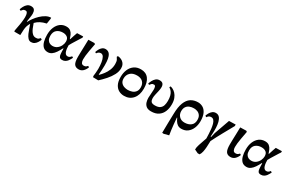

<svg xmlns="http://www.w3.org/2000/svg" viewBox="100 -1637 4474 3009"><g transform="rotate(30 2337.0 -132.0)"><path d="M197 0H89L86 -19L108 -138Q111 -151 114 -176Q117 -201 120 -228.5Q123 -256 123 -278Q123 -297 120 -319.5Q117 -342 107.5 -358.5Q98 -375 76 -375Q49 -375 34 -359.5Q19 -344 10 -332L-13 -345Q-5 -372 11.5 -403Q28 -434 54.5 -456Q81 -478 120 -478Q165 -478 182 -452Q199 -426 199 -386Q199 -373 197.5 -356.5Q196 -340 191.5 -312Q187 -284 180 -234H188Q204 -267 234 -308.5Q264 -350 304 -388.5Q344 -427 389.5 -452Q435 -477 481 -477V-452L467 -364Q406 -351 362 -328Q318 -305 284 -269Q294 -246 304.5 -214.5Q315 -183 331 -153.5Q347 -124 370.5 -104Q394 -84 428 -84Q461 -84 474.5 -95Q488 -106 501 -120L524 -105Q514 -76 497 -49Q480 -22 455 -5Q430 12 396 12Q363 12 339 -14.5Q315 -41 298 -80Q281 -119 268 -159.5Q255 -200 244 -228H242Q222 -194 213 -165Q204 -136 201.5 -98.5Q199 -61 197 0Z M702 18Q649 18 617.5 -12.5Q586 -43 572 -95.5Q558 -148 558 -215Q558 -293 583 -352Q608 -411 653 -444.5Q698 -478 759 -478Q808 -478 835.5 -454.5Q863 -431 877.5 -398Q892 -365 901 -335H907Q922 -383 932.5 -413.5Q943 -444 953 -471L1062 -474V-451L1039 -416Q992 -341 962.5 -293Q933 -245 933 -241Q933 -217 935.5 -189Q938 -161 945.5 -136.5Q953 -112 967 -96.5Q981 -81 1003 -81Q1027 -81 1041.5 -92Q1056 -103 1068 -119L1091 -105Q1086 -95 1076.5 -76Q1067 -57 1051.5 -37Q1036 -17 1013 -3Q990 11 958 11Q922 11 908 -11Q894 -33 893 -71Q891 -90 891 -110Q891 -130 890 -155H882Q858 -107 831.5 -67.5Q805 -28 773 -5Q741 18 702 18ZM717 -104Q765 -104 799 -130Q833 -156 851 -194Q869 -232 869 -268Q869 -322 837.5 -345Q806 -368 760 -368Q694 -368 652 -333Q610 -298 610 -227Q610 -180 626.5 -153Q643 -126 667.5 -115Q692 -104 717 -104Z M1254 9Q1200 9 1175 -27.5Q1150 -64 1150 -157Q1150 -192 1151.5 -244Q1153 -296 1155 -355.5Q1157 -415 1158 -470L1266 -473L1283 -461Q1267 -377 1257.5 -322.5Q1248 -268 1244 -231.5Q1240 -195 1240 -163Q1240 -130 1252.5 -105.5Q1265 -81 1297 -81Q1325 -81 1339 -92.5Q1353 -104 1361 -114L1383 -100Q1365 -52 1333 -21.5Q1301 9 1254 9Z M1610 4 1515 2 1510 -18Q1513 -45 1517 -79.5Q1521 -114 1521 -153Q1521 -212 1513 -265.5Q1505 -319 1486 -352.5Q1467 -386 1435 -386Q1395 -386 1368 -345L1347 -357Q1356 -385 1371 -413Q1386 -441 1410 -460Q1434 -479 1467 -479Q1489 -479 1509.5 -470Q1530 -461 1546.5 -437Q1563 -413 1572 -368Q1581 -323 1581 -251Q1581 -208 1578 -163.5Q1575 -119 1571 -80L1578 -77Q1610 -108 1641 -149Q1672 -190 1692.5 -240.5Q1713 -291 1713 -349Q1713 -398 1701 -421.5Q1689 -445 1677 -461L1687 -479Q1704 -479 1727.5 -472.5Q1751 -466 1774 -450Q1797 -434 1812 -407Q1827 -380 1827 -340Q1827 -278 1795 -217.5Q1763 -157 1713.5 -101Q1664 -45 1610 4Z M2079 13Q2027 13 1983.5 -10.5Q1940 -34 1913.5 -85Q1887 -136 1887 -220Q1887 -292 1911.5 -351Q1936 -410 1985 -445.5Q2034 -481 2107 -481Q2198 -481 2246.5 -417.5Q2295 -354 2295 -240Q2295 -123 2236.5 -55Q2178 13 2079 13ZM2083 -97Q2125 -97 2161.5 -110.5Q2198 -124 2220.5 -154Q2243 -184 2243 -233Q2243 -295 2206 -331Q2169 -367 2101 -367Q2022 -367 1980.5 -325.5Q1939 -284 1939 -222Q1939 -174 1962 -146.5Q1985 -119 2018.5 -108Q2052 -97 2083 -97Z M2568 12Q2511 12 2480.5 -12.5Q2450 -37 2438.5 -75Q2427 -113 2427 -152Q2427 -185 2431.5 -227.5Q2436 -270 2436 -303Q2436 -334 2429 -355Q2422 -376 2401 -376Q2374 -376 2359.5 -361Q2345 -346 2335 -333L2313 -345Q2322 -372 2338 -403Q2354 -434 2380 -456.5Q2406 -479 2446 -479Q2488 -479 2505.5 -457Q2523 -435 2523 -398Q2523 -365 2514 -326Q2505 -287 2496.5 -249Q2488 -211 2488 -181Q2488 -145 2504.5 -122Q2521 -99 2574 -99Q2633 -99 2664 -121.5Q2695 -144 2706 -181Q2717 -218 2717 -262Q2717 -316 2707.5 -351.5Q2698 -387 2683 -408.5Q2668 -430 2653.5 -441.5Q2639 -453 2629 -460L2639 -481Q2657 -479 2684 -465.5Q2711 -452 2737 -424.5Q2763 -397 2780.5 -353Q2798 -309 2798 -245Q2798 -173 2774 -115Q2750 -57 2699 -22.5Q2648 12 2568 12Z M3004 194 2917 217 2889 214Q2889 114 2892 25Q2895 -64 2896 -132Q2898 -257 2928 -334Q2958 -411 3012 -446Q3066 -481 3140 -481Q3187 -481 3228 -457.5Q3269 -434 3294 -381Q3319 -328 3319 -241Q3319 -173 3295.5 -116Q3272 -59 3226.5 -24Q3181 11 3115 11Q3075 11 3048 -7.5Q3021 -26 3003.5 -53.5Q2986 -81 2976 -107H2969Q2975 -37 2980 12.5Q2985 62 2990.5 103.5Q2996 145 3004 194ZM3109 -98Q3178 -98 3222.5 -132Q3267 -166 3267 -235Q3267 -285 3246.5 -314Q3226 -343 3195 -355Q3164 -367 3131 -367Q3088 -367 3053 -353Q3018 -339 2997.5 -308.5Q2977 -278 2977 -229Q2977 -173 3013 -135.5Q3049 -98 3109 -98Z M3565 214H3531L3466 183Q3465 147 3482.5 93Q3500 39 3519 -14Q3523 -25 3526.5 -35Q3530 -45 3533 -55Q3532 -95 3530 -139.5Q3528 -184 3523 -227Q3518 -270 3508 -305.5Q3498 -341 3480 -362Q3462 -383 3433 -383Q3414 -383 3397 -374.5Q3380 -366 3365 -342L3341 -356Q3349 -382 3365 -410Q3381 -438 3405.5 -457Q3430 -476 3464 -476Q3506 -476 3530.5 -448Q3555 -420 3566.5 -374.5Q3578 -329 3580 -275.5Q3582 -222 3579 -171L3576 -113H3586L3605 -193L3703 -470L3822 -473V-446Q3766 -345 3713 -249.5Q3660 -154 3609 -51Q3609 -45 3608.5 -37Q3608 -29 3608 -20Q3607 15 3604.5 60Q3602 105 3593 146.5Q3584 188 3565 214Z M4002 9Q3948 9 3923 -27.5Q3898 -64 3898 -157Q3898 -192 3899.5 -244Q3901 -296 3903 -355.5Q3905 -415 3906 -470L4014 -473L4031 -461Q4015 -377 4005.5 -322.5Q3996 -268 3992 -231.5Q3988 -195 3988 -163Q3988 -130 4000.5 -105.5Q4013 -81 4045 -81Q4073 -81 4087 -92.5Q4101 -104 4109 -114L4131 -100Q4113 -52 4081 -21.5Q4049 9 4002 9Z M4298 18Q4245 18 4213.5 -12.5Q4182 -43 4168 -95.5Q4154 -148 4154 -215Q4154 -293 4179 -352Q4204 -411 4249 -444.5Q4294 -478 4355 -478Q4404 -478 4431.5 -454.5Q4459 -431 4473.5 -398Q4488 -365 4497 -335H4503Q4518 -383 4528.5 -413.5Q4539 -444 4549 -471L4658 -474V-451L4635 -416Q4588 -341 4558.5 -293Q4529 -245 4529 -241Q4529 -217 4531.5 -189Q4534 -161 4541.5 -136.5Q4549 -112 4563 -96.5Q4577 -81 4599 -81Q4623 -81 4637.5 -92Q4652 -103 4664 -119L4687 -105Q4682 -95 4672.5 -76Q4663 -57 4647.5 -37Q4632 -17 4609 -3Q4586 11 4554 11Q4518 11 4504 -11Q4490 -33 4489 -71Q4487 -90 4487 -110Q4487 -130 4486 -155H4478Q4454 -107 4427.5 -67.5Q4401 -28 4369 -5Q4337 18 4298 18ZM4313 -104Q4361 -104 4395 -130Q4429 -156 4447 -194Q4465 -232 4465 -268Q4465 -322 4433.5 -345Q4402 -368 4356 -368Q4290 -368 4248 -333Q4206 -298 4206 -227Q4206 -180 4222.5 -153Q4239 -126 4263.5 -115Q4288 -104 4313 -104Z"/></g></svg>

Font: STIX Two Text SemiBold
Style: Regular
Weight: 600
Designer: Ross Mills, John Hudson & Paul Hanslow, Tiro Typeworks Ltd; with prior portions MicroPress Inc., and Coen Hoffman.
Foundry: Tiro Typeworks Ltd
Version: Version 2.13 b171